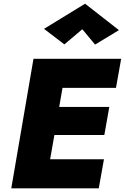

<svg xmlns="http://www.w3.org/2000/svg" viewBox="-20 -1018 675 1038"><path d="M425 -860 328 -778 218 -862 440 -998 623 -855 494 -777ZM161 -700H289H635L607 -543H318L300 -440H571L544 -288H274L251 -157H542L514 0H41Z"/></svg>

Font: Jost* Heavy
Style: Italic
Weight: 800
Italic angle: -10°
Version: Version 3.7